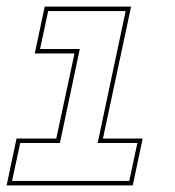

<svg xmlns="http://www.w3.org/2000/svg" viewBox="-28 -560 528 580"><path d="M-8 0 22 -141.5H142L197 -398.5H77L107 -540H368L283 -141.5H403L373 0ZM8.5 -13.5H362.5L387 -128H267L351.5 -526.5H117.5L93 -412H213L153 -128H33Z"/></svg>

Font: Tourney Condensed Thin
Style: Italic
Weight: 100
Width: 3
Italic angle: -12°
Designer: Tyler Finck
Foundry: Etcetera Type Co
Version: Version 1.010; ttfautohint (v1.8.3)